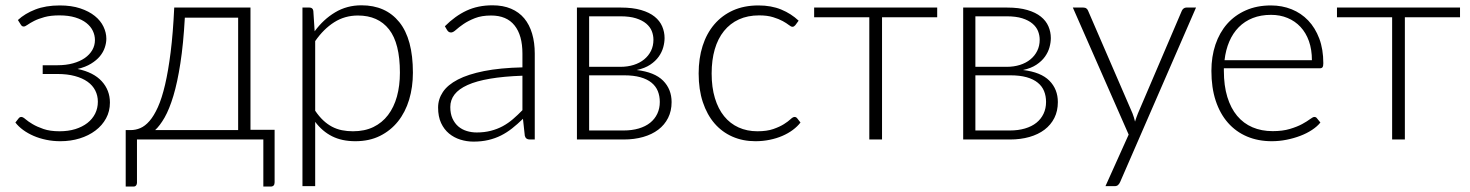

<svg xmlns="http://www.w3.org/2000/svg" viewBox="-20 -526 5542 724"><path d="M47.5 -450.5Q74 -475 113.2 -490.2Q152.5 -505.5 205.5 -505.5Q249.5 -505.5 282.5 -494.5Q315.5 -483.5 337.5 -465.8Q359.5 -448 370.2 -425.5Q381 -403 381 -380Q381 -364 375.2 -346.8Q369.5 -329.5 356.8 -314Q344 -298.5 323.2 -285.8Q302.5 -273 272.5 -266Q332.5 -253.5 363.5 -219.8Q394.5 -186 394.5 -139Q394.5 -106.5 380 -79.8Q365.5 -53 340 -33.8Q314.5 -14.5 280.5 -4Q246.5 6.5 207.5 6.5Q180 6.5 154.5 1.2Q129 -4 107 -13.5Q85 -23 67.2 -36Q49.5 -49 38 -64L50.5 -80Q54.5 -85 60.5 -85Q66.5 -85 76.2 -76.5Q86 -68 102.8 -58Q119.5 -48 144.2 -39.5Q169 -31 204.5 -31Q237.5 -31 264 -39.2Q290.5 -47.5 309.5 -62.2Q328.5 -77 338.8 -97.5Q349 -118 349 -142.5Q349 -165.5 339.2 -184.8Q329.5 -204 310.2 -217.8Q291 -231.5 262.5 -239.2Q234 -247 197 -247H141V-280H197Q229 -280 255.2 -287.2Q281.5 -294.5 299.8 -307.2Q318 -320 328 -337.2Q338 -354.5 338 -375Q338 -393 330 -409.8Q322 -426.5 305.5 -439.5Q289 -452.5 263.8 -460.2Q238.5 -468 204 -468Q171 -468 147.5 -461.5Q124 -455 108.5 -447Q93 -439 83.8 -432.5Q74.5 -426 70 -426Q66 -426 63.5 -427.5Q61 -429 58.5 -433Z M878 -35.5V-459.5H677Q671.5 -360 660.2 -287.5Q649 -215 633.8 -164.5Q618.5 -114 600.8 -83Q583 -52 565 -35.5ZM1015.5 -36.5V161.5Q1015.5 177.5 1000.5 177.5H973V0H496.5V163.5Q496.5 169 493.2 173.2Q490 177.5 483.5 177.5H454V-35.5H473.5Q491.5 -35.5 509.2 -43Q527 -50.5 543.8 -69.8Q560.5 -89 575.5 -122.2Q590.5 -155.5 602.5 -206.8Q614.5 -258 623.5 -329.5Q632.5 -401 637 -497.5H924.5V-36.5Z M1168.5 -108.5Q1183 -87 1198.8 -72.2Q1214.5 -57.5 1232 -48.2Q1249.5 -39 1269.2 -35Q1289 -31 1311 -31Q1355 -31 1388 -47Q1421 -63 1443.2 -92.2Q1465.5 -121.5 1476.8 -162.2Q1488 -203 1488 -252Q1488 -363 1447 -415.2Q1406 -467.5 1329.5 -467.5Q1280 -467.5 1240 -442Q1200 -416.5 1168.5 -371ZM1166.5 -408Q1199.5 -453 1243.8 -479.5Q1288 -506 1343 -506Q1434.5 -506 1485.8 -442.5Q1537 -379 1537 -252Q1537 -197.5 1522.8 -150.2Q1508.5 -103 1480.8 -68.2Q1453 -33.5 1412.8 -13.5Q1372.5 6.5 1320 6.5Q1269.5 6.5 1232.5 -12Q1195.5 -30.5 1168.5 -66.5V176H1120.5V-497.5H1147Q1159.5 -497.5 1161.5 -485Z M1950 -240.5Q1879 -238 1827.8 -229.2Q1776.5 -220.5 1743.2 -205.5Q1710 -190.5 1694 -169.8Q1678 -149 1678 -122.5Q1678 -97.5 1686.2 -79.2Q1694.5 -61 1708.2 -49.2Q1722 -37.5 1740 -32Q1758 -26.5 1777.5 -26.5Q1806.5 -26.5 1830.8 -32.8Q1855 -39 1875.8 -50.2Q1896.5 -61.5 1914.5 -77Q1932.5 -92.5 1950 -110.5ZM1657.5 -427Q1696.5 -466 1739.5 -486Q1782.5 -506 1837 -506Q1877 -506 1907 -493.2Q1937 -480.5 1956.8 -456.8Q1976.5 -433 1986.5 -399.2Q1996.5 -365.5 1996.5 -324V0H1977.5Q1962.5 0 1959 -14L1952 -78Q1931.5 -58 1911.2 -42Q1891 -26 1869 -15Q1847 -4 1821.5 2Q1796 8 1765.5 8Q1740 8 1716 0.5Q1692 -7 1673.2 -22.5Q1654.5 -38 1643.2 -62.2Q1632 -86.5 1632 -120.5Q1632 -152 1650 -179Q1668 -206 1706.5 -226Q1745 -246 1805.2 -258Q1865.5 -270 1950 -272V-324Q1950 -393 1920.2 -430.2Q1890.5 -467.5 1832 -467.5Q1796 -467.5 1770.8 -457.5Q1745.5 -447.5 1728 -435.5Q1710.5 -423.5 1699.5 -413.5Q1688.5 -403.5 1681 -403.5Q1675.5 -403.5 1672 -406Q1668.5 -408.5 1666 -412.5Z M2331.5 -34Q2363 -34 2388.5 -41.5Q2414 -49 2431.5 -63Q2449 -77 2458.5 -97Q2468 -117 2468 -141.5Q2468 -164 2460.5 -182.5Q2453 -201 2436.8 -214.2Q2420.5 -227.5 2394.8 -234.8Q2369 -242 2333 -242H2201.5V-34ZM2201.5 -464.5V-274H2319.5Q2346.5 -274 2369.5 -281.2Q2392.5 -288.5 2409 -302Q2425.5 -315.5 2434.8 -334.2Q2444 -353 2444 -376Q2444 -393 2437.8 -408.8Q2431.5 -424.5 2416.8 -437Q2402 -449.5 2378.2 -457Q2354.5 -464.5 2319.5 -464.5ZM2321 -497.5Q2366 -497.5 2397.5 -488.2Q2429 -479 2448.5 -463.2Q2468 -447.5 2477 -426.5Q2486 -405.5 2486 -382.5Q2486 -366 2481 -347.8Q2476 -329.5 2464 -312.5Q2452 -295.5 2431.8 -282Q2411.5 -268.5 2381 -262Q2448.5 -254 2480.5 -221.8Q2512.5 -189.5 2512.5 -141Q2512.5 -107.5 2499.2 -81.2Q2486 -55 2462.2 -37Q2438.5 -19 2405.2 -9.5Q2372 0 2332 0H2155.5V-497.5Z M2979 -431Q2976.5 -428.5 2974.2 -426.8Q2972 -425 2968 -425Q2963 -425 2954.5 -431.8Q2946 -438.5 2931.5 -446.5Q2917 -454.5 2895.2 -461.2Q2873.5 -468 2842.5 -468Q2799.5 -468 2766.2 -452.8Q2733 -437.5 2710 -409Q2687 -380.5 2675.2 -340Q2663.5 -299.5 2663.5 -249Q2663.5 -196.5 2675.8 -156Q2688 -115.5 2710.5 -87.8Q2733 -60 2765 -45.5Q2797 -31 2836 -31Q2872 -31 2896.2 -39.5Q2920.5 -48 2936.2 -58Q2952 -68 2961 -76.5Q2970 -85 2976 -85Q2982 -85 2986 -80L2998.5 -64Q2987 -49 2969.5 -36Q2952 -23 2930 -13.5Q2908 -4 2882.2 1.2Q2856.5 6.5 2828.5 6.5Q2781 6.5 2741.8 -10.8Q2702.5 -28 2674.2 -60.8Q2646 -93.5 2630.2 -141Q2614.5 -188.5 2614.5 -249Q2614.5 -306 2629.5 -353Q2644.5 -400 2673.5 -434Q2702.5 -468 2744.2 -486.8Q2786 -505.5 2840 -505.5Q2888.5 -505.5 2926 -490Q2963.5 -474.5 2991.5 -448Z M3514 -461H3306V0H3258V-461H3050V-497.5H3514Z M3788 -34Q3819.5 -34 3845 -41.5Q3870.5 -49 3888 -63Q3905.5 -77 3915 -97Q3924.5 -117 3924.5 -141.5Q3924.5 -164 3917 -182.5Q3909.5 -201 3893.2 -214.2Q3877 -227.5 3851.2 -234.8Q3825.5 -242 3789.5 -242H3658V-34ZM3658 -464.5V-274H3776Q3803 -274 3826 -281.2Q3849 -288.5 3865.5 -302Q3882 -315.5 3891.2 -334.2Q3900.5 -353 3900.5 -376Q3900.5 -393 3894.2 -408.8Q3888 -424.5 3873.2 -437Q3858.5 -449.5 3834.8 -457Q3811 -464.5 3776 -464.5ZM3777.5 -497.5Q3822.5 -497.5 3854 -488.2Q3885.5 -479 3905 -463.2Q3924.5 -447.5 3933.5 -426.5Q3942.5 -405.5 3942.5 -382.5Q3942.5 -366 3937.5 -347.8Q3932.5 -329.5 3920.5 -312.5Q3908.5 -295.5 3888.2 -282Q3868 -268.5 3837.5 -262Q3905 -254 3937 -221.8Q3969 -189.5 3969 -141Q3969 -107.5 3955.8 -81.2Q3942.5 -55 3918.8 -37Q3895 -19 3861.8 -9.5Q3828.5 0 3788.5 0H3612V-497.5Z M4490 -497.5 4204 160Q4201 167 4196.2 171.5Q4191.5 176 4182.5 176H4148.5L4236 -18.5L4025.5 -497.5H4065Q4072.5 -497.5 4077 -493.8Q4081.5 -490 4083 -485.5L4250.5 -98.5Q4253.5 -91 4255.8 -83.2Q4258 -75.5 4260 -67.5Q4262.5 -75.5 4265.2 -83.2Q4268 -91 4271 -98.5L4436.5 -485.5Q4439 -491 4443.5 -494.2Q4448 -497.5 4453.5 -497.5Z M4927 -299Q4927 -339 4915.8 -370.8Q4904.5 -402.5 4884 -424.5Q4863.5 -446.5 4835.2 -458.2Q4807 -470 4773 -470Q4734.5 -470 4704 -458Q4673.5 -446 4651.2 -423.5Q4629 -401 4615.5 -369.5Q4602 -338 4597.5 -299ZM4595 -268.5V-259Q4595 -203 4608 -160.5Q4621 -118 4645 -89.2Q4669 -60.5 4703 -46Q4737 -31.5 4779 -31.5Q4816.5 -31.5 4844 -39.8Q4871.5 -48 4890.2 -58.2Q4909 -68.5 4920 -76.8Q4931 -85 4936 -85Q4942.5 -85 4946 -80L4959 -64Q4947 -49 4927.2 -36Q4907.5 -23 4883.2 -13.8Q4859 -4.5 4831.2 1Q4803.5 6.5 4775.5 6.5Q4724.5 6.5 4682.5 -11.2Q4640.5 -29 4610.5 -63Q4580.5 -97 4564.2 -146.2Q4548 -195.5 4548 -259Q4548 -312.5 4563.2 -357.8Q4578.5 -403 4607.2 -435.8Q4636 -468.5 4677.8 -487Q4719.5 -505.5 4772.5 -505.5Q4814.5 -505.5 4850.5 -491Q4886.5 -476.5 4913 -448.8Q4939.5 -421 4954.8 -380.5Q4970 -340 4970 -287.5Q4970 -276.5 4967 -272.5Q4964 -268.5 4957 -268.5Z M5485.5 -461H5277.5V0H5229.5V-461H5021.5V-497.5H5485.5Z"/></svg>

Font: Lato 2
Style: Regular
Weight: 300
Designer: Lukasz Dziedzic with Adam Twardoch and Botio Nikoltchev
Foundry: tyPoland Lukasz Dziedzic
Version: Version 2.015; 2015-08-06; http://www.latofonts.com/